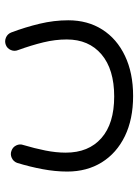

<svg xmlns="http://www.w3.org/2000/svg" viewBox="84 -375 535 743"><g transform="rotate(-90 351.5 -3.5)"><path d="M351.6 244.1Q261.7 244.1 196 212.2Q130.4 180.2 94.7 122.8Q59.1 65.4 59.1 -10.7Q59.1 -57.1 68.4 -106.4Q77.6 -155.8 92.8 -205.1Q98.1 -219.2 112.1 -225.6Q126 -231.9 139.6 -226.6Q153.8 -221.7 160.4 -208Q167 -194.3 161.6 -179.7Q148.9 -137.2 140.6 -95.7Q132.3 -54.2 132.3 -16.6Q132.3 71.8 188.5 121.3Q244.6 170.9 349.6 170.9Q454.6 170.9 512.5 121.8Q570.3 72.8 570.3 -12.7Q570.3 -57.1 559.1 -103.3Q547.9 -149.4 529.3 -200.7Q523.4 -215.3 529.5 -229.2Q535.6 -243.2 549.3 -248.5Q563.5 -253.9 577.4 -248Q591.3 -242.2 597.2 -228Q617.7 -173.8 631.1 -117.9Q644.5 -62 644.5 -6.8Q644.5 68.4 608.6 124.8Q572.8 181.2 506.8 212.6Q440.9 244.1 351.6 244.1Z"/></g></svg>

Font: Mikhak Regular
Style: Regular
Weight: 400
Designer: Amin Abedi
Version: Version 3.3